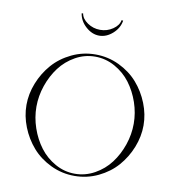

<svg xmlns="http://www.w3.org/2000/svg" viewBox="-92 -934 925 1019"><g transform="rotate(10 370.5 -424.5)"><path d="M265.6 -851.6 273.4 -852.5Q277.8 -824.2 308.6 -803.2Q339.4 -782.2 377 -782.2Q414.6 -782.2 445.3 -803.2Q476.1 -824.2 480.5 -852.5L489.3 -851.6Q482.9 -810.5 449.5 -780.8Q416 -751 377 -751Q338.9 -751 305.4 -780.8Q272 -810.5 265.6 -851.6ZM377 -6.8Q433.6 -6.8 483.6 -34.7Q533.7 -62.5 567.4 -107.2Q601.1 -151.9 620.4 -208.3Q639.6 -264.6 639.6 -322.3Q639.6 -379.9 620.4 -436.3Q601.1 -492.7 567.4 -537.4Q533.7 -582 483.6 -609.9Q433.6 -637.7 377 -637.7Q320.8 -637.7 271 -609.9Q221.2 -582 187.5 -537.4Q153.8 -492.7 134.5 -436.3Q115.2 -379.9 115.2 -322.3Q115.2 -264.6 134.5 -208.3Q153.8 -151.9 187.5 -107.2Q221.2 -62.5 271 -34.7Q320.8 -6.8 377 -6.8ZM84.7 -204.1Q61.5 -262.7 61.5 -322.3Q61.5 -381.8 84.7 -440.4Q107.9 -499 148.4 -545.4Q189 -591.8 249 -620.6Q309.1 -649.4 377 -649.4Q444.8 -649.4 504.9 -620.6Q564.9 -591.8 605.5 -545.4Q646 -499 669.2 -440.4Q692.4 -381.8 692.4 -322.3Q692.4 -262.7 669.2 -204.1Q646 -145.5 605.5 -99.1Q564.9 -52.7 504.9 -23.9Q444.8 4.9 377 4.9Q309.1 4.9 249 -23.9Q189 -52.7 148.4 -99.1Q107.9 -145.5 84.7 -204.1Z"/></g></svg>

Font: Elaris
Style: Regular
Weight: 500
Version: Version 1.0